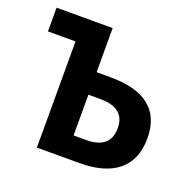

<svg xmlns="http://www.w3.org/2000/svg" viewBox="-101 -648 766 753"><g transform="rotate(20 281.5 -271.0)"><path d="M127 0V-443H12V-542H246V-358H303Q522 -358 522 -182Q522 -93 466.5 -46.5Q411 0 304 0ZM246 -94H298Q399 -94 399 -180Q399 -264 296 -264H246Z"/></g></svg>

Font: Noto Sans Mono SemiCondensed SemiBold
Style: Regular
Weight: 600
Width: 4
Designer: Monotype Design Team
Foundry: Monotype Imaging Inc.
Version: Version 2.014; ttfautohint (v1.8.4.7-5d5b)